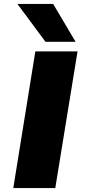

<svg xmlns="http://www.w3.org/2000/svg" viewBox="-20 -963 442 983"><path d="M48 0 161 -700H377L263 0ZM213 -749 69 -943H252L367 -749Z"/></svg>

Font: Georama ExtraExtended
Style: Bold Italic
Weight: 700
Width: 8
Italic angle: -9°
Designer: Jean-Baptiste Levee
Foundry: Production Type
Version: Version 1.000